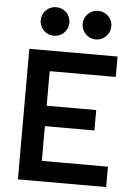

<svg xmlns="http://www.w3.org/2000/svg" viewBox="-61 -970 708 1016"><g transform="rotate(5 293.0 -462.5)"><path d="M73.2 0H542V-108.4H190.9V-293H454.1V-401.4H190.9V-585H542V-693.4H73.2ZM196.3 -773.4C238.8 -773.4 272.5 -807.1 272.5 -849.6C272.5 -892.1 238.8 -925.3 196.3 -925.3C154.3 -925.3 120.1 -892.1 120.1 -849.6C120.1 -807.1 154.3 -773.4 196.3 -773.4ZM418.9 -773.4C460.9 -773.4 495.1 -807.1 495.1 -849.6C495.1 -892.1 460.9 -925.3 418.9 -925.3C377 -925.3 342.8 -892.1 342.8 -849.6C342.8 -807.1 377 -773.4 418.9 -773.4Z"/></g></svg>

Font: Cascadia Mono SemiBold
Style: Regular
Weight: 600
Monospace: yes
Designer: Aaron Bell
Foundry: Saja Typeworks
Version: Version 2404.023